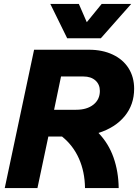

<svg xmlns="http://www.w3.org/2000/svg" viewBox="-20 -949 697 969"><path d="M152 -698H429Q497 -698 549 -673.5Q601 -649 629 -604.5Q657 -560 657 -501Q657 -421 609.5 -363Q562 -305 477 -278Q528 -225 553 -154Q578 -83 579 0H409Q408 -82 378.5 -148.5Q349 -215 293 -260H224L169 0H4ZM364 -395Q419 -395 451.5 -421Q484 -447 484 -490Q484 -523 461.5 -543Q439 -563 401 -563H288L253 -395ZM378 -929 418 -837 493 -929H642L489 -756H319L234 -929Z"/></svg>

Font: Azeret Mono
Style: Bold Italic
Weight: 700
Italic angle: -12°
Designer: Martin Vácha
Foundry: Displaay
Version: Version 1.000; Glyphs 3.0.3, build 3074